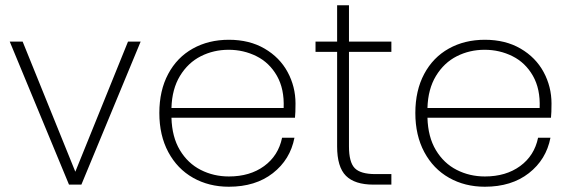

<svg xmlns="http://www.w3.org/2000/svg" viewBox="-20 -701 2168 729"><path d="M266 -49 466 -543H514L289 0H242L17 -543H66Z M1102 -308Q1102 -272 1100 -254H631Q633 -181 663 -131Q693 -81 742 -56Q791 -31 849 -31Q929 -31 983 -70.5Q1037 -110 1051 -178H1098Q1082 -95 1016 -43.5Q950 8 849 8Q773 8 713 -26Q653 -60 619 -123.5Q585 -187 585 -272Q585 -357 618.5 -420Q652 -483 712 -516.5Q772 -550 849 -550Q927 -550 984.5 -516.5Q1042 -483 1072 -427.5Q1102 -372 1102 -308ZM1057 -291Q1060 -363 1031.5 -413Q1003 -463 954 -487.5Q905 -512 848 -512Q791 -512 742.5 -487.5Q694 -463 663.5 -413Q633 -363 631 -291Z M1305 -504V-145Q1305 -85 1327 -62.5Q1349 -40 1405 -40H1466V0H1398Q1327 0 1293.5 -33.5Q1260 -67 1260 -145V-504H1178V-543H1260V-681H1305V-543H1466V-504Z M2074 -308Q2074 -272 2072 -254H1603Q1605 -181 1635 -131Q1665 -81 1714 -56Q1763 -31 1821 -31Q1901 -31 1955 -70.5Q2009 -110 2023 -178H2070Q2054 -95 1988 -43.5Q1922 8 1821 8Q1745 8 1685 -26Q1625 -60 1591 -123.5Q1557 -187 1557 -272Q1557 -357 1590.5 -420Q1624 -483 1684 -516.5Q1744 -550 1821 -550Q1899 -550 1956.5 -516.5Q2014 -483 2044 -427.5Q2074 -372 2074 -308ZM2029 -291Q2032 -363 2003.5 -413Q1975 -463 1926 -487.5Q1877 -512 1820 -512Q1763 -512 1714.5 -487.5Q1666 -463 1635.5 -413Q1605 -363 1603 -291Z"/></svg>

Font: Fz Poppins ExtLt
Style: Regular
Weight: 200
Designer: Ninad Kale (Devanagari), Jonny Pinhorn (Latin)
Foundry: Indian Type Foundry
Version: Vit hóa bi Vntype.Com & FontZin.Com